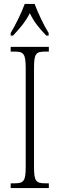

<svg xmlns="http://www.w3.org/2000/svg" viewBox="-20 -951 302 971"><path d="M34 -784V-771H46C81 -809 107 -838 131 -884C153 -838 178 -809 214 -771H226V-784C202 -822 172 -886 155 -931H105C89 -886 57 -822 34 -784ZM34 0H227V-24H208C161 -24 152 -36 152 -109V-605C152 -679 161 -690 208 -690H227V-714H34V-690H54C100 -690 110 -679 110 -605V-108C110 -35 100 -24 54 -24H34Z"/></svg>

Font: Noto Serif Georgian ExtraCondensed ExtraLight
Style: Regular
Weight: 200
Width: 2
Designer: Monotype Design Team, Akaki Razmadze
Foundry: Google LLC
Version: Version 2.003